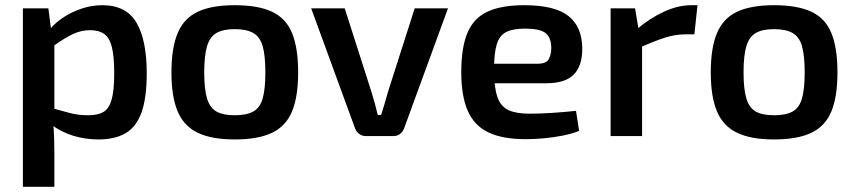

<svg xmlns="http://www.w3.org/2000/svg" viewBox="-20 -523 3285 738"><path d="M373 -503Q465 -503 504.5 -436Q544 -369 544 -242Q544 -145 523.5 -89.5Q503 -34 462 -10.5Q421 13 358 13Q308 13 260.5 -1.5Q213 -16 173 -47L181 -107Q220 -96 251 -88Q282 -80 319 -80Q356 -80 377.5 -92.5Q399 -105 409 -140Q419 -175 419 -241Q419 -306 410 -342Q401 -378 380.5 -392.5Q360 -407 327 -407Q291 -407 259 -391.5Q227 -376 185 -346L171 -410Q194 -437 226.5 -458Q259 -479 297 -491Q335 -503 373 -503ZM166 -491 178 -396 189 -382V-65L184 -53Q187 -24 188 5.5Q189 35 189 66V195H68V-491Z M882 -503Q972 -503 1025.5 -478Q1079 -453 1102.5 -396Q1126 -339 1126 -245Q1126 -151 1102.5 -94.5Q1079 -38 1025.5 -12.5Q972 13 882 13Q794 13 740.5 -12.5Q687 -38 663 -94.5Q639 -151 639 -245Q639 -339 663 -396Q687 -453 740.5 -478Q794 -503 882 -503ZM882 -411Q838 -411 812.5 -396.5Q787 -382 776 -346Q765 -310 765 -245Q765 -180 776 -144Q787 -108 812.5 -94Q838 -80 882 -80Q927 -80 953 -94Q979 -108 989.5 -144Q1000 -180 1000 -245Q1000 -310 989.5 -346Q979 -382 953 -396.5Q927 -411 882 -411Z M1702 -491 1533 -29Q1528 -16 1517.5 -8Q1507 0 1492 0H1386Q1372 0 1361 -8Q1350 -16 1345 -29L1176 -491H1305L1408 -169Q1415 -147 1421 -124.5Q1427 -102 1432 -81H1445Q1452 -103 1458.5 -125Q1465 -147 1471 -169L1574 -491Z M1994 -503Q2113 -503 2165 -461.5Q2217 -420 2218 -339Q2219 -272 2186.5 -237.5Q2154 -203 2079 -203H1799V-278H2046Q2080 -278 2089.5 -296Q2099 -314 2099 -340Q2098 -381 2075.5 -397Q2053 -413 1999 -413Q1952 -413 1926 -400Q1900 -387 1889.5 -353Q1879 -319 1879 -255Q1879 -187 1892 -150Q1905 -113 1935 -99.5Q1965 -86 2015 -86Q2052 -86 2100.5 -89Q2149 -92 2194 -97L2206 -20Q2179 -9 2144 -2Q2109 5 2071.5 8.5Q2034 12 2001 12Q1911 12 1856.5 -14.5Q1802 -41 1777.5 -98Q1753 -155 1753 -245Q1753 -342 1777.5 -398.5Q1802 -455 1855.5 -479Q1909 -503 1994 -503Z M2421 -491 2437 -395 2448 -381V0H2327V-491ZM2661 -503 2649 -391H2614Q2575 -391 2535 -378Q2495 -365 2435 -339L2427 -410Q2479 -454 2533 -478.5Q2587 -503 2637 -503Z M2955 -503Q3045 -503 3098.5 -478Q3152 -453 3175.5 -396Q3199 -339 3199 -245Q3199 -151 3175.5 -94.5Q3152 -38 3098.5 -12.5Q3045 13 2955 13Q2867 13 2813.5 -12.5Q2760 -38 2736 -94.5Q2712 -151 2712 -245Q2712 -339 2736 -396Q2760 -453 2813.5 -478Q2867 -503 2955 -503ZM2955 -411Q2911 -411 2885.5 -396.5Q2860 -382 2849 -346Q2838 -310 2838 -245Q2838 -180 2849 -144Q2860 -108 2885.5 -94Q2911 -80 2955 -80Q3000 -80 3026 -94Q3052 -108 3062.5 -144Q3073 -180 3073 -245Q3073 -310 3062.5 -346Q3052 -382 3026 -396.5Q3000 -411 2955 -411Z"/></svg>

Font: Exo 2 SemiBold
Style: Regular
Weight: 600
Designer: Natanael Gama
Foundry: Natanael Gama
Version: Version 2.010